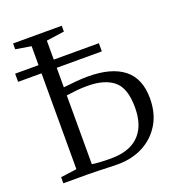

<svg xmlns="http://www.w3.org/2000/svg" viewBox="-139 -849 874 960"><g transform="rotate(-20 298.0 -369.5)"><path d="M325 4Q309 4 279 3Q249 2 218 1Q187 0 165.5 0H35.5V-32.5L121 -44V-698.5L38.5 -712V-743H297.5V-712L202 -698.5V-450Q236.5 -454 268.5 -457Q300.5 -460 333.5 -460Q457 -460 522.5 -408.8Q588 -357.5 588 -251.5Q588 -172.5 553.5 -115.2Q519 -58 459.8 -27Q400.5 4 325 4ZM302.5 -35Q366.5 -35 410.8 -57Q455 -79 478.5 -123.2Q502 -167.5 502 -235Q502 -337.5 453.5 -377Q405 -416.5 315 -416.5Q283 -416.5 256.5 -413.8Q230 -411 202 -407V-41Q215.5 -38.5 242.5 -36.8Q269.5 -35 302.5 -35ZM442 -597.5V-554H-3.5V-597.5Z"/></g></svg>

Font: Merriweather 72pt Light
Style: Regular
Weight: 300
Version: Version 2.100